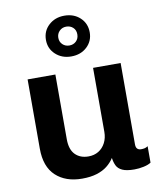

<svg xmlns="http://www.w3.org/2000/svg" viewBox="-88 -854 775 933"><g transform="rotate(-10 300.0 -387.5)"><path d="M242 10Q161 10 112.5 -35Q64 -80 64 -169V-511H201V-192Q201 -141 225.5 -116Q250 -91 291 -91Q319 -91 340.5 -104Q362 -117 374.5 -141Q387 -165 387 -195V-511H523V-110Q523 -94 530 -87.5Q537 -81 548 -81Q557 -81 565 -82.5Q573 -84 582 -90V-9Q569 0 545.5 5Q522 10 500 10Q461 10 440.5 0.5Q420 -9 412 -25.5Q404 -42 401 -64Q387 -42 366 -25.5Q345 -9 314.5 0.5Q284 10 242 10ZM293 -584Q247 -584 216 -612.5Q185 -641 185 -684Q185 -728 216 -756.5Q247 -785 293 -785Q340 -785 370.5 -756.5Q401 -728 401 -684Q401 -641 370.5 -612.5Q340 -584 293 -584ZM293 -638Q313 -638 326.5 -651Q340 -664 340 -685Q340 -706 326.5 -718.5Q313 -731 293 -731Q273 -731 259.5 -717.5Q246 -704 246 -684Q246 -664 259.5 -651Q273 -638 293 -638Z"/></g></svg>

Font: Chivo Mono Medium SemiBold
Style: Regular
Weight: 600
Monospace: yes
Version: Version 1.008